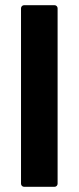

<svg xmlns="http://www.w3.org/2000/svg" viewBox="-20 -720 303 740"><path d="M73 0Q68 0 64.5 -3.5Q61 -7 61 -12V-688Q61 -693 64.5 -696.5Q68 -700 73 -700H190Q195 -700 198.5 -696.5Q202 -693 202 -688V-12Q202 -7 198.5 -3.5Q195 0 190 0Z"/></svg>

Font: LinhAnh
Style: Bold
Weight: 700
Designer: Jeremy Tribby
Foundry: Tribby Type
Version: Version 1.408